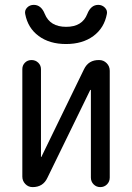

<svg xmlns="http://www.w3.org/2000/svg" viewBox="-20 -765 540 785"><path d="M381.8 -745.1Q397.5 -745.1 408.7 -733.9Q419.9 -722.7 417 -708Q406.2 -650.4 361.8 -617.7Q317.4 -585 250 -585Q182.6 -585 138.2 -617.7Q93.8 -650.4 83 -708Q80.1 -722.7 90.8 -733.9Q101.6 -745.1 118.2 -745.1Q148.4 -745.1 163.1 -708Q184.6 -655.3 250.5 -655.3Q316.4 -655.3 336.9 -708Q351.6 -745.1 381.8 -745.1ZM113.3 0Q95.7 0 83.5 -12.7Q71.3 -25.4 71.3 -43V-482.4Q71.3 -498 82 -508.8Q92.8 -519.5 108.9 -519.5Q125 -519.5 136.2 -508.8Q147.5 -498 147.5 -482.4V-124V-123Q149.4 -123 149.4 -124L323.2 -481.4Q341.8 -520.5 385.7 -519.5Q403.3 -519.5 416 -506.8Q428.7 -494.1 428.7 -475.6V-39.1Q428.7 -22.5 417.5 -11.2Q406.2 0 390.1 0Q374 0 362.8 -11.2Q351.6 -22.5 351.6 -39.1V-396.5Q351.6 -397.5 350.6 -397.5Q348.6 -397.5 348.6 -396.5L173.8 -38.1Q156.2 0 113.3 0Z"/></svg>

Font: Rounded Mgen+ 1m regular
Style: Regular
Weight: 400
Designer: [Source Han Sans]
Ryoko NISHIZUKA  (kana & ideographs); Paul D. Hunt (Latin, Greek & Cyrillic); Wenlong ZHANG  (bopomofo
Version: Version 1.059.20150602